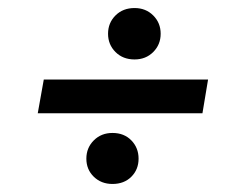

<svg xmlns="http://www.w3.org/2000/svg" viewBox="-20 -530 599 478"><path d="M74 -248 89 -332H498L484 -248ZM260 -72Q232 -72 213.5 -90Q195 -108 195 -135Q195 -162 213.5 -180.5Q232 -199 260 -199Q289 -199 307 -180.5Q325 -162 325 -135Q325 -108 307 -90Q289 -72 260 -72ZM315 -382Q286 -382 267.5 -400.5Q249 -419 249 -446Q249 -473 267.5 -491.5Q286 -510 315 -510Q343 -510 361.5 -491.5Q380 -473 380 -446Q380 -419 361.5 -400.5Q343 -382 315 -382Z"/></svg>

Font: DM Sans 18pt Medium
Style: Italic
Weight: 500
Italic angle: -10°
Designer: Colophon Foundry, Jonny Pinhorn
Foundry: Colophon Foundry
Version: Version 4.004;gftools[0.9.30]